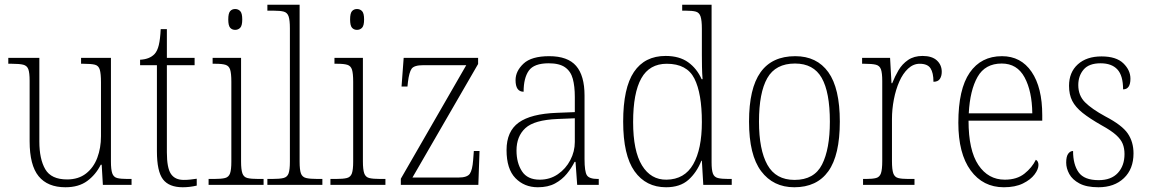

<svg xmlns="http://www.w3.org/2000/svg" viewBox="-20 -780 4848 810"><path d="M256 10Q181 10 143 -36.5Q105 -83 105 -184V-439Q105 -473 99.5 -488Q94 -503 78 -507Q62 -511 30 -511H15V-536H146V-183Q146 -109 171 -66Q196 -23 263 -23Q311 -23 343 -48Q375 -73 390.5 -114.5Q406 -156 406 -205V-433Q406 -469 401 -486Q396 -503 380.5 -507Q365 -511 332 -511H322V-536H448V-99Q448 -65 453.5 -49Q459 -33 474 -29Q489 -25 518 -25H535V0H414L409 -85H405Q384 -43 348 -16.5Q312 10 256 10Z M751 10Q693 10 667.5 -23.5Q642 -57 642 -142V-505H571V-528Q611 -530 632 -552Q644 -565 650 -590Q656 -615 658 -657H684V-536H801V-505H684V-137Q684 -72 701 -46.5Q718 -21 755 -21Q771 -21 783 -22.5Q795 -24 810 -26V3Q780 10 751 10Z M972 -654Q959 -654 951 -663Q943 -672 943 -698Q943 -724 951 -733Q959 -742 972 -742Q985 -742 993.5 -733Q1002 -724 1002 -698Q1002 -672 993.5 -663Q985 -654 972 -654ZM860 0V-25H882Q914 -25 929.5 -29Q945 -33 950.5 -48.5Q956 -64 956 -98V-435Q956 -470 951 -486Q946 -502 931.5 -506.5Q917 -511 889 -511H877V-536H997V-99Q997 -65 1002.5 -49Q1008 -33 1023.5 -29Q1039 -25 1071 -25H1092V0Z M1108 0V-25H1126Q1160 -25 1176 -29Q1192 -33 1197.5 -48.5Q1203 -64 1203 -98V-660Q1203 -695 1197.5 -711Q1192 -727 1177 -731Q1162 -735 1134 -735H1108V-760H1244V-98Q1244 -64 1249.5 -48.5Q1255 -33 1271.5 -29Q1288 -25 1321 -25H1340V0Z M1486 -654Q1473 -654 1465 -663Q1457 -672 1457 -698Q1457 -724 1465 -733Q1473 -742 1486 -742Q1499 -742 1507.5 -733Q1516 -724 1516 -698Q1516 -672 1507.5 -663Q1499 -654 1486 -654ZM1374 0V-25H1396Q1428 -25 1443.5 -29Q1459 -33 1464.5 -48.5Q1470 -64 1470 -98V-435Q1470 -470 1465 -486Q1460 -502 1445.5 -506.5Q1431 -511 1403 -511H1391V-536H1511V-99Q1511 -65 1516.5 -49Q1522 -33 1537.5 -29Q1553 -25 1585 -25H1606V0Z M1671 0V-26L1947 -505H1766Q1727 -505 1716.5 -490Q1706 -475 1701 -434L1699 -415H1674L1683 -536H1997V-510L1720 -31H1914Q1951 -31 1962 -47Q1973 -63 1976 -104L1979 -143H2003L1998 0Z M2249 10Q2192 10 2154.5 -28.5Q2117 -67 2117 -147Q2117 -226 2168.5 -263Q2220 -300 2329 -304L2405 -307V-371Q2405 -416 2396.5 -447.5Q2388 -479 2364 -496Q2340 -513 2295 -513Q2233 -513 2211 -482Q2189 -451 2189 -393Q2155 -393 2155 -442Q2155 -480 2188.5 -511.5Q2222 -543 2297 -543Q2375 -543 2410.5 -502Q2446 -461 2446 -377V-109Q2446 -56 2456 -40.5Q2466 -25 2502 -25H2506V0H2415L2408 -97H2404Q2391 -71 2371 -46.5Q2351 -22 2321.5 -6Q2292 10 2249 10ZM2257 -22Q2300 -22 2333.5 -45Q2367 -68 2386 -104.5Q2405 -141 2405 -181V-281L2332 -278Q2234 -274 2196.5 -239.5Q2159 -205 2159 -145Q2159 -93 2182 -57.5Q2205 -22 2257 -22Z M2790 10Q2705 10 2657 -57.5Q2609 -125 2609 -267Q2609 -409 2654.5 -476.5Q2700 -544 2788 -544Q2846 -544 2883 -517.5Q2920 -491 2940 -446H2944Q2942 -471 2941.5 -498Q2941 -525 2941 -548V-658Q2941 -694 2935.5 -710.5Q2930 -727 2915.5 -731Q2901 -735 2873 -735H2858V-760H2982V-95Q2982 -63 2987.5 -48Q2993 -33 3008.5 -29Q3024 -25 3054 -25H3067V0H2947L2941 -102H2939Q2919 -52 2884 -21Q2849 10 2790 10ZM2792 -22Q2868 -23 2904.5 -87Q2941 -151 2941 -265Q2941 -386 2909.5 -448.5Q2878 -511 2793 -511Q2720 -511 2685.5 -449.5Q2651 -388 2651 -265Q2651 -143 2688.5 -82Q2726 -21 2792 -22Z M3331 10Q3242 10 3191 -58Q3140 -126 3140 -267Q3140 -407 3188.5 -475Q3237 -543 3335 -543Q3426 -543 3474.5 -475.5Q3523 -408 3523 -267Q3523 -125 3474.5 -57.5Q3426 10 3331 10ZM3332 -21Q3415 -21 3448 -86Q3481 -151 3481 -267Q3481 -391 3446.5 -451.5Q3412 -512 3334 -512Q3252 -512 3217 -450.5Q3182 -389 3182 -267Q3182 -148 3217.5 -84.5Q3253 -21 3332 -21Z M3621 0V-25H3633Q3661 -25 3676 -29Q3691 -33 3696.5 -49Q3702 -65 3702 -101V-438Q3702 -472 3696.5 -487.5Q3691 -503 3675 -507Q3659 -511 3627 -511H3617V-536H3735L3741 -429H3744Q3755 -457 3770.5 -483.5Q3786 -510 3811 -527Q3836 -544 3872 -544Q3912 -544 3932.5 -525Q3953 -506 3953 -477Q3953 -459 3945 -447Q3937 -435 3918 -435Q3918 -473 3905.5 -492Q3893 -511 3860 -511Q3833 -511 3811 -490.5Q3789 -470 3774 -436Q3759 -402 3751 -360.5Q3743 -319 3743 -278V-100Q3743 -65 3748.5 -49Q3754 -33 3769 -29Q3784 -25 3812 -25H3838V0Z M4215 10Q4127 10 4075 -61Q4023 -132 4023 -262Q4023 -404 4071 -473.5Q4119 -543 4207 -543Q4287 -543 4332 -477Q4377 -411 4377 -294V-271H4066Q4066 -146 4107.5 -84Q4149 -22 4219 -22Q4270 -22 4302 -47.5Q4334 -73 4350 -106Q4361 -100 4361 -84Q4361 -66 4344.5 -44Q4328 -22 4295.5 -6Q4263 10 4215 10ZM4335 -302Q4334 -395 4302.5 -453.5Q4271 -512 4206 -512Q4136 -512 4104 -455.5Q4072 -399 4067 -302Z M4614 10Q4564 10 4534 -6Q4504 -22 4491 -46Q4478 -70 4478 -94Q4478 -120 4486.5 -131.5Q4495 -143 4507 -143Q4507 -86 4530.5 -53Q4554 -20 4615 -20Q4668 -20 4696 -50.5Q4724 -81 4724 -130Q4724 -154 4716.5 -173Q4709 -192 4688.5 -210.5Q4668 -229 4628 -251Q4577 -280 4547 -304Q4517 -328 4503.5 -354.5Q4490 -381 4490 -418Q4490 -475 4527 -508.5Q4564 -542 4627 -542Q4689 -542 4719 -513Q4749 -484 4749 -448Q4749 -403 4718 -403Q4718 -461 4694 -487Q4670 -513 4623 -513Q4574 -513 4551.5 -486.5Q4529 -460 4529 -421Q4529 -377 4557.5 -348.5Q4586 -320 4643 -289Q4714 -252 4738 -216.5Q4762 -181 4762 -133Q4762 -67 4721.5 -28.5Q4681 10 4614 10Z"/></svg>

Font: Noto Serif Tamil SemiCondensed ExtraLight
Style: Regular
Weight: 200
Width: 4
Designer: Indian Type Foundry, Tom Grace, and the Monotype Design Team
Foundry: Monotype Imaging Inc.
Version: Version 2.004; ttfautohint (v1.8.4.7-5d5b)